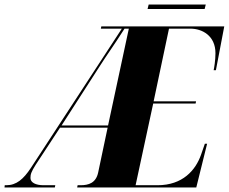

<svg xmlns="http://www.w3.org/2000/svg" viewBox="-76 -831 1014 851"><path d="M578 -791H831L836 -811H583ZM-56 0H167L169 -10H117C82 -10 59 -22 59 -42C59 -58 62 -69 83 -102L190 -265H401L359 -66C349 -20 317 -10 281 -10H268L266 0H794L842 -194H832L815 -145C791 -77 734 -10 622 -10H525L603 -372H791L793 -382H605L673 -704H768C820 -704 879 -673 879 -595C879 -563 873 -529 871 -520H881L918 -714H373L371 -704H464L61 -87C28 -37 -3 -10 -48 -10H-55ZM197 -275 365 -536C404 -597 421 -618 476 -704H495L403 -275Z"/></svg>

Font: Noto Serif Display Condensed Black
Style: Italic
Weight: 900
Width: 3
Italic angle: -12°
Designer: Monotype Design Team
Foundry: Monotype Imaging Inc.
Version: Version 2.009